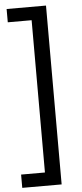

<svg xmlns="http://www.w3.org/2000/svg" viewBox="-63 -808 444 1034"><g transform="rotate(-5 159.0 -290.5)"><path d="M14.2 -773.9H227.1V192.9H14.2V121.1H143.1V-702.1H14.2Z"/></g></svg>

Font: Sarala
Style: Regular
Weight: 400
Designer: Andres Torresi
Foundry: Huerta Tipografica
Version: Version 1.004;PS 001.003;hotconv 1.0.70;makeotf.lib2.5.58329